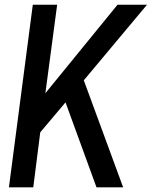

<svg xmlns="http://www.w3.org/2000/svg" viewBox="-20 -800 648 820"><path d="M224.1 -779.8 173.8 -401.9 481.9 -779.8H607.9L337.9 -457L505.9 0H392.1L259.8 -362.8L151.9 -234.9L122.1 0H18.1L120.1 -779.8Z"/></svg>

Font: Cooper Hewitt
Style: Medium Italic
Weight: 708
Designer: Village Type and Design LLC
Foundry: Cooper Hewitt Smithsonian Design Museum
Version: 1.000